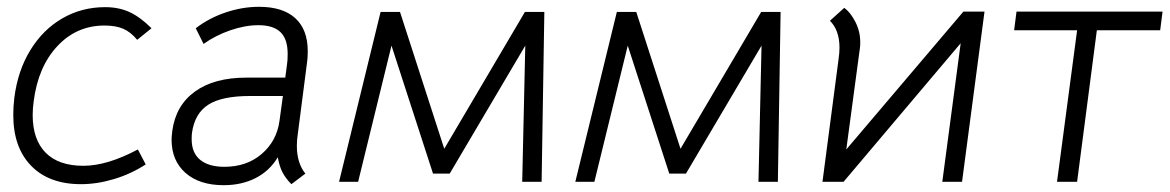

<svg xmlns="http://www.w3.org/2000/svg" viewBox="-20 -534 3438 564"><path d="M19 -196Q19 -221 22 -246Q32 -326 69 -386.5Q106 -447 163 -480Q220 -513 289 -513Q329 -513 360.5 -498.5Q392 -484 425 -451L383 -417Q364 -440 342 -449.5Q320 -459 287 -459Q205 -459 148.5 -398.5Q92 -338 79 -237Q76 -216 76 -196Q76 -124 114 -85.5Q152 -47 225 -47Q295 -47 385 -95L408 -51Q365 -23 315 -8Q265 7 218 7Q124 7 71.5 -47Q19 -101 19 -196Z M796 -72Q772 -32 731 -11Q690 10 637 10Q566 10 525 -26Q484 -62 484 -124Q484 -131 486 -149Q496 -224 552.5 -265Q609 -306 704 -306H818L823 -344Q825 -355 825 -376Q825 -419 804 -439.5Q783 -460 739 -460Q700 -460 656.5 -445Q613 -430 578 -405L555 -451Q594 -481 643 -497.5Q692 -514 741 -514Q811 -514 847.5 -480.5Q884 -447 884 -384Q884 -363 882 -351L855 -142Q852 -123 852 -106Q852 -55 877 -24L836 7Q820 -9 810.5 -26.5Q801 -44 796 -72ZM801 -179 811 -252H714Q632 -252 592 -226.5Q552 -201 544 -144Q543 -137 543 -125Q543 -85 568 -64.5Q593 -44 639 -44Q705 -44 749 -82Q793 -120 801 -179Z M1098 -499H1155L1285 -97L1522 -499H1579L1571 0H1514L1523 -400L1301 -24H1252L1130 -400L1032 0H976Z M1792 -499H1849L1979 -97L2216 -499H2273L2265 0H2208L2217 -400L1995 -24H1946L1824 -400L1726 0H1670Z M2810 -500H2872L2806 0H2748L2802 -407L2458 0H2396L2443 -358Q2446 -378 2446 -394Q2446 -445 2418 -473L2460 -511Q2478 -498 2492.5 -470Q2507 -442 2507 -410Q2507 -399 2506 -393L2466 -95Z M3144 -445H2959L2966 -500H3395L3388 -445H3202L3144 0H3085Z"/></svg>

Font: Bellota Text
Style: Italic
Weight: 400
Italic angle: -7.5°
Designer: Kemie Guaida
Foundry: Kemie Guaida
Version: Version 4.001